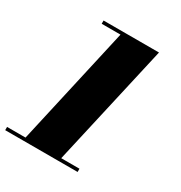

<svg xmlns="http://www.w3.org/2000/svg" viewBox="-211 -875 941 999"><g transform="rotate(30 259.0 -375.0)"><path d="M70.5 0 235 -730.5H122V-750H455L285 0ZM-36 0V-19.5H399V0Z"/></g></svg>

Font: Bodoni Moda Black
Style: Italic
Weight: 900
Italic angle: -13°
Version: Version 2.005